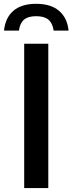

<svg xmlns="http://www.w3.org/2000/svg" viewBox="-56 -964 371 984"><path d="M68 0V-740H191.5V0ZM-35.5 -807Q-29 -872.5 12.5 -908.5Q54 -944.5 129.5 -944.5Q205 -944.5 247 -908.2Q289 -872 295.5 -807H219Q213.5 -845 192.5 -863Q171.5 -881 129.5 -881Q87.5 -881 66.8 -863Q46 -845 41 -807Z"/></svg>

Font: Encode Sans Semi Condensed SemiBold
Style: Regular
Weight: 600
Width: 4
Designer: Multiple Designers
Foundry: Impallari Type
Version: Version 3.000; ttfautohint (v1.8.3) -l 8 -r 50 -G 200 -x 14 